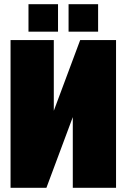

<svg xmlns="http://www.w3.org/2000/svg" viewBox="-20 -890 600 910"><path d="M530 0H325V-335L200 0H30V-700H235V-365L360 -700H530ZM115 -740V-870H255V-740ZM305 -740V-870H445V-740Z"/></svg>

Font: Tektur Condensed Black
Style: Regular
Weight: 900
Width: 3
Designer: Adam Jagosz
Foundry: Adam Jagosz
Version: Version 1.005;gftools[0.9.30]